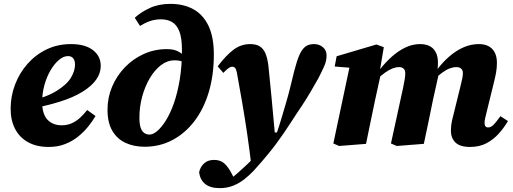

<svg xmlns="http://www.w3.org/2000/svg" viewBox="-20 -744 2651 993"><path d="M232 16Q170 16 126 -8Q82 -32 58.5 -76.5Q35 -121 35 -181Q35 -247 58 -307Q81 -367 122.5 -414Q164 -461 221 -488.5Q278 -516 347 -516Q420 -516 460.5 -485Q501 -454 501 -403Q501 -365 477 -331.5Q453 -298 406 -269Q359 -240 289 -218Q219 -196 125 -179L124 -218Q220 -241 273 -274Q326 -307 347 -342.5Q368 -378 368 -410Q368 -431 358.5 -442.5Q349 -454 332 -454Q309 -454 285.5 -434.5Q262 -415 242 -381.5Q222 -348 210 -305Q198 -262 198 -216Q198 -154 225.5 -125Q253 -96 299 -96Q327 -96 350 -106Q373 -116 393 -134Q413 -152 431 -175L474 -144Q459 -118 436.5 -90Q414 -62 384.5 -38Q355 -14 317 1Q279 16 232 16Z M728 15Q674 15 630.5 -4.5Q587 -24 561.5 -66.5Q536 -109 536 -177Q536 -239 559.5 -295Q583 -351 625 -395Q667 -439 723 -464.5Q779 -490 843 -490Q875 -490 896 -480.5Q917 -471 931 -456L964 -454L951 -408Q940 -419 923.5 -425.5Q907 -432 883 -432Q845 -432 812.5 -407Q780 -382 755 -340Q730 -298 715.5 -245Q701 -192 701 -135Q701 -104 707 -85Q713 -66 725 -57Q737 -48 753 -48Q772 -48 794 -67Q816 -86 838.5 -122Q861 -158 879.5 -210.5Q898 -263 909.5 -332Q921 -401 921 -485Q921 -548 907.5 -582Q894 -616 870 -630Q846 -644 813 -644Q782 -644 756 -635Q730 -626 704 -610L677 -652Q708 -681 754.5 -702.5Q801 -724 861 -724Q930 -724 980.5 -696Q1031 -668 1058.5 -610Q1086 -552 1086 -462Q1086 -356 1060 -268.5Q1034 -181 985.5 -117.5Q937 -54 871.5 -19.5Q806 15 728 15Z M1117 229Q1067 229 1040.5 207Q1014 185 1010 146Q1016 119 1035.5 101Q1055 83 1087 83Q1120 83 1140.5 101.5Q1161 120 1179 155L1191 179H1176H1192H1176Q1190 168 1212 148.5Q1234 129 1258.5 106Q1283 83 1302 61Q1329 32 1356 4Q1383 -24 1410 -52Q1424 -93 1436 -133Q1448 -173 1459.5 -212.5Q1471 -252 1481 -292Q1491 -332 1501 -374Q1515 -429 1528.5 -459.5Q1542 -490 1559.5 -503Q1577 -516 1604 -516Q1631 -516 1650 -500Q1669 -484 1669 -457Q1669 -429 1656.5 -401Q1644 -373 1627 -340Q1609 -308 1588 -272Q1567 -236 1542 -198Q1529 -179 1513.5 -155.5Q1498 -132 1482 -107Q1466 -82 1448 -56Q1430 -30 1411 -4Q1392 22 1373 45Q1354 68 1334.5 91Q1315 114 1291 140Q1269 163 1243 183.5Q1217 204 1185.5 216.5Q1154 229 1117 229ZM1280 112Q1270 27 1258 -54.5Q1246 -136 1233 -211.5Q1220 -287 1208 -352Q1205 -372 1201.5 -382Q1198 -392 1193 -395.5Q1188 -399 1181 -399Q1172 -399 1160.5 -390.5Q1149 -382 1135 -367L1106 -401Q1150 -459 1188.5 -487.5Q1227 -516 1274 -516Q1304 -516 1323 -504.5Q1342 -493 1352.5 -468.5Q1363 -444 1368 -405Q1372 -363 1376.5 -320Q1381 -277 1385 -233.5Q1389 -190 1393 -146Q1397 -102 1401 -59H1435Z M1734 11 1704 -2 1793 -422 1848 -389 1711 -400 1721 -453 1927 -514 1965 -500 1942 -363 1950 -364 1920 -227Q1908 -171 1896.5 -114Q1885 -57 1873 0ZM2032 11 2002 -2 2065 -291Q2070 -316 2073 -333.5Q2076 -351 2076 -365Q2076 -381 2067.5 -389Q2059 -397 2044 -397Q2028 -397 2010 -390Q1992 -383 1971 -368Q1950 -353 1925 -330L1921 -383H1943Q1973 -421 2006.5 -451Q2040 -481 2077 -498.5Q2114 -516 2152 -516Q2198 -516 2221.5 -491Q2245 -466 2245 -420Q2245 -399 2243 -387Q2241 -375 2238 -361H2249L2219 -226Q2208 -170 2196 -113.5Q2184 -57 2172 0ZM2411 16Q2359 16 2335.5 -7Q2312 -30 2312 -68Q2312 -95 2318 -121.5Q2324 -148 2330 -170L2361 -296Q2367 -320 2370.5 -336.5Q2374 -353 2374 -366Q2374 -381 2365 -389Q2356 -397 2340 -397Q2324 -397 2305.5 -390Q2287 -383 2266 -367.5Q2245 -352 2220 -328L2216 -382H2239Q2270 -423 2305 -453Q2340 -483 2378 -499.5Q2416 -516 2456 -516Q2502 -516 2526 -490.5Q2550 -465 2550 -419Q2550 -394 2546 -371Q2542 -348 2536 -324L2496 -161Q2492 -145 2489 -131.5Q2486 -118 2486 -108Q2486 -97 2490.5 -91Q2495 -85 2505 -85Q2519 -85 2532.5 -98.5Q2546 -112 2568 -143L2607 -118Q2588 -85 2560.5 -54Q2533 -23 2496.5 -3.5Q2460 16 2411 16Z"/></svg>

Font: Source Serif 4 ExtraBold
Style: Italic
Weight: 800
Italic angle: -12°
Designer: Frank Grießhammer
Foundry: Adobe Systems Incorporated
Version: Version 4.004;hotconv 1.0.116;makeotfexe 2.5.65601